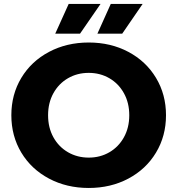

<svg xmlns="http://www.w3.org/2000/svg" viewBox="-20 -925 885 958"><path d="M36.6 -350Q36.6 -453.7 86.4 -536.5Q136.3 -619.3 224.6 -666.1Q312.8 -712.9 422.7 -712.9Q532.6 -712.9 620.6 -666.1Q708.6 -619.3 758.4 -536.5Q808.3 -453.6 808.3 -350Q808.3 -246.3 758.4 -163.5Q708.6 -80.7 620.5 -33.9Q532.4 12.9 422.7 12.9Q312.8 12.9 224.6 -33.9Q136.3 -80.7 86.4 -163.5Q36.6 -246.4 36.6 -350ZM625 -350Q625 -411.9 598.4 -459.8Q571.9 -507.8 525.8 -534.6Q479.8 -561.4 422.5 -561.4Q365.3 -561.4 319.2 -534.6Q273 -507.8 246.4 -459.8Q219.9 -411.9 219.9 -350Q219.9 -288.1 246.4 -240.2Q273 -192.2 319.3 -165.4Q365.6 -138.6 422.8 -138.6Q480 -138.6 525.9 -165.4Q571.9 -192.2 598.4 -240.2Q625 -288.1 625 -350ZM532.7 -905.4H691.7L589.8 -757H466ZM322.7 -905.4H481.7L379.3 -757H255.6Z"/></svg>

Font: iiserrat Thin
Style: Regular
Weight: 100
Designer: Akira Ohta
Foundry: Akira Ohta
Version: Version 1.200;Glyphs 3.3.1 (3343)